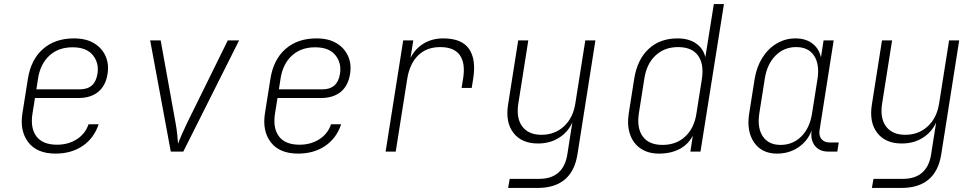

<svg xmlns="http://www.w3.org/2000/svg" viewBox="-20 -750 4840 950"><path d="M255 10Q163 10 120 -46Q77 -102 91 -190L118 -360Q133 -455 192.5 -507.5Q252 -560 346 -560Q406 -560 445.5 -536Q485 -512 502.5 -472Q520 -432 512 -384Q503 -326 466 -295.5Q429 -265 367 -265H153L141 -190Q129 -117 160 -75.5Q191 -34 262 -34Q318 -34 360 -61Q402 -88 418 -135H468Q445 -66 389 -28Q333 10 255 10ZM160 -308H375Q450 -308 462 -384Q471 -438 439.5 -477Q408 -516 339 -516Q269 -516 224 -474.5Q179 -433 168 -360Z M825 0 723 -550H775L849 -140Q854 -113 857 -84.5Q860 -56 861 -39Q867 -56 879.5 -84.5Q892 -113 905 -140L1107 -550H1163L887 0Z M1455 10Q1363 10 1320 -46Q1277 -102 1291 -190L1318 -360Q1333 -455 1392.5 -507.5Q1452 -560 1546 -560Q1606 -560 1645.5 -536Q1685 -512 1702.5 -472Q1720 -432 1712 -384Q1703 -326 1666 -295.5Q1629 -265 1567 -265H1353L1341 -190Q1329 -117 1360 -75.5Q1391 -34 1462 -34Q1518 -34 1560 -61Q1602 -88 1618 -135H1668Q1645 -66 1589 -28Q1533 10 1455 10ZM1360 -308H1575Q1650 -308 1662 -384Q1671 -438 1639.5 -477Q1608 -516 1539 -516Q1469 -516 1424 -474.5Q1379 -433 1368 -360Z M1888 0 1975 -550H2025L2011 -463Q2034 -509 2076 -534.5Q2118 -560 2173 -560Q2264 -560 2300 -509Q2336 -458 2322 -365L2314 -315H2264L2272 -365Q2283 -439 2254.5 -478Q2226 -517 2158 -517Q2091 -517 2049 -476Q2007 -435 1995 -360L1938 0Z M2494 180 2502 135H2647Q2767 135 2787 15L2797 -50L2812 -144Q2790 -96 2745.5 -68Q2701 -40 2642 -40Q2561 -40 2520.5 -92.5Q2480 -145 2494 -233L2544 -550H2594L2545 -240Q2533 -166 2564 -124.5Q2595 -83 2659 -83Q2725 -83 2770.5 -125Q2816 -167 2827 -240L2876 -550H2926L2837 15Q2810 180 2639 180Z M3241 10Q3187 10 3150 -15Q3113 -40 3097.5 -85Q3082 -130 3091 -189L3118 -360Q3133 -455 3189 -507.5Q3245 -560 3332 -560Q3388 -560 3424 -535Q3460 -510 3470 -467L3512 -730H3562L3446 0H3396L3408 -79Q3386 -36 3343 -13Q3300 10 3241 10ZM3258 -33Q3326 -33 3370.5 -74.5Q3415 -116 3426 -189L3453 -360Q3464 -434 3433.5 -475.5Q3403 -517 3335 -517Q3268 -517 3223.5 -475.5Q3179 -434 3168 -360L3141 -189Q3130 -116 3160.5 -74.5Q3191 -33 3258 -33Z M3825 10Q3749 10 3711 -45.5Q3673 -101 3687 -189L3714 -360Q3724 -420 3752.5 -465Q3781 -510 3823.5 -535Q3866 -560 3916 -560Q3967 -560 4000 -534.5Q4033 -509 4042 -466L4055 -550H4105L4035 -105Q4031 -78 4045 -61.5Q4059 -45 4085 -45H4130L4123 0H4078Q4034 0 4011.5 -29.5Q3989 -59 3996 -105Q3977 -53 3931 -21.5Q3885 10 3825 10ZM3842 -33Q3903 -33 3945 -75Q3987 -117 3998 -189L4025 -360Q4036 -432 4008 -474.5Q3980 -517 3919 -517Q3859 -517 3817 -474.5Q3775 -432 3764 -360L3737 -189Q3726 -117 3754.5 -75Q3783 -33 3842 -33Z M4294 180 4302 135H4447Q4567 135 4587 15L4597 -50L4612 -144Q4590 -96 4545.5 -68Q4501 -40 4442 -40Q4361 -40 4320.5 -92.5Q4280 -145 4294 -233L4344 -550H4394L4345 -240Q4333 -166 4364 -124.5Q4395 -83 4459 -83Q4525 -83 4570.5 -125Q4616 -167 4627 -240L4676 -550H4726L4637 15Q4610 180 4439 180Z"/></svg>

Font: JetBrains Mono NL Thin
Style: Italic
Weight: 100
Italic angle: -9°
Monospace: yes
Designer: Philipp Nurullin, Konstantin Bulenkov
Foundry: JetBrains
Version: Version 2.305; ttfautohint (v1.8.4.7-5d5b)